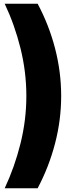

<svg xmlns="http://www.w3.org/2000/svg" viewBox="-20 -800 400 1020"><path d="M180 200H5Q58 87 89 -38Q120 -163 120 -290Q120 -418 89 -543Q58 -668 5 -780H180Q240 -668 272.5 -543Q305 -418 305 -290Q305 -163 272.5 -38Q240 87 180 200Z"/></svg>

Font: Jost* Black
Style: Regular
Weight: 900
Version: Version 3.7